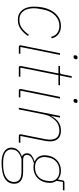

<svg xmlns="http://www.w3.org/2000/svg" viewBox="674 -1436 974 2361"><g transform="rotate(90 1160.5 -255.0)"><path d="M223 12Q169 12 133 -14Q97 -40 79 -84.5Q61 -129 61 -186Q61 -214 63.5 -240.5Q66 -267 71 -292Q85 -359 115.5 -409.5Q146 -460 192.5 -489Q239 -518 301 -518Q360 -518 400.5 -486Q441 -454 451 -403L432 -398Q421 -447 385 -473Q349 -499 299 -499Q223 -499 168 -444.5Q113 -390 96 -297L87 -248Q84 -230 82.5 -217.5Q81 -205 81 -186Q81 -137 95.5 -96Q110 -55 141.5 -31Q173 -7 223 -7Q282 -7 326.5 -39Q371 -71 405 -123L422 -114Q385 -57 336.5 -22.5Q288 12 223 12Z M679 -673Q668 -673 663.5 -678Q659 -683 659 -689Q659 -692 659.5 -695.5Q660 -699 661 -703Q663 -712 669 -717Q675 -722 688 -722Q699 -722 703.5 -717Q708 -712 708 -706Q708 -703 707.5 -700Q707 -697 706 -692Q704 -683 698 -678Q692 -673 679 -673ZM638 0H560Q549 0 543 -4.5Q537 -9 537 -19Q537 -24 537.5 -27.5Q538 -31 539 -35L634 -506H655L557 -19H642Z M920 0H814Q803 0 797 -4.5Q791 -9 791 -19Q791 -24 791.5 -27.5Q792 -31 793 -35L883 -487H788L792 -506H864Q878 -506 884 -512Q890 -518 892 -531L916 -650H937L908 -506H1029L1025 -487H904L811 -19H924Z M1216 -673Q1205 -673 1200.5 -678Q1196 -683 1196 -689Q1196 -692 1196.5 -695.5Q1197 -699 1198 -703Q1200 -712 1206 -717Q1212 -722 1225 -722Q1236 -722 1240.5 -717Q1245 -712 1245 -706Q1245 -703 1244.5 -700Q1244 -697 1243 -692Q1241 -683 1235 -678Q1229 -673 1216 -673ZM1175 0H1097Q1086 0 1080 -4.5Q1074 -9 1074 -19Q1074 -24 1074.5 -27.5Q1075 -31 1076 -35L1171 -506H1192L1094 -19H1179Z M1325 0H1304L1405 -506H1426L1405 -401H1408Q1438 -458 1481 -488Q1524 -518 1586 -518Q1650 -518 1684 -483Q1718 -448 1718 -386Q1718 -371 1716 -353.5Q1714 -336 1711 -321L1651 -19H1736L1732 0H1654Q1643 0 1637 -4.5Q1631 -9 1631 -19Q1631 -24 1631.5 -27.5Q1632 -31 1633 -35L1690 -320Q1693 -337 1695 -355Q1697 -373 1697 -383Q1697 -441 1668 -470Q1639 -499 1583 -499Q1549 -499 1514.5 -485.5Q1480 -472 1450 -437Q1434 -418 1415 -387.5Q1396 -357 1387 -312Z M2239 55Q2239 95 2222 124.5Q2205 154 2172 173.5Q2139 193 2091 202.5Q2043 212 1982 212Q1921 212 1879.5 197Q1838 182 1816.5 155Q1795 128 1795 92Q1795 45 1824.5 12Q1854 -21 1903 -37V-40Q1885 -45 1874.5 -62Q1864 -79 1864 -99Q1864 -137 1893.5 -159Q1923 -181 1962 -192L1963 -196Q1927 -213 1908 -244Q1889 -275 1889 -312Q1889 -376 1914 -422Q1939 -468 1982 -493Q2025 -518 2080 -518Q2114 -518 2141 -507.5Q2168 -497 2187 -480L2197 -536Q2199 -550 2206 -555.5Q2213 -561 2228 -561H2321L2318 -542H2217L2203 -463Q2215 -447 2221.5 -427Q2228 -407 2228 -386Q2228 -323 2203 -276.5Q2178 -230 2135 -205Q2092 -180 2037 -180Q2024 -180 2013 -181.5Q2002 -183 1991 -186Q1933 -171 1908.5 -149.5Q1884 -128 1884 -99Q1884 -80 1897 -66.5Q1910 -53 1948 -53H2087Q2167 -53 2203 -24Q2239 5 2239 55ZM2217 56Q2217 13 2187 -10Q2157 -33 2083 -33H1935Q1883 -19 1850 10.5Q1817 40 1817 90Q1817 126 1837.5 149Q1858 172 1893 182.5Q1928 193 1973 193H2005Q2067 193 2114.5 178.5Q2162 164 2189.5 133.5Q2217 103 2217 56ZM2037 -199Q2105 -199 2147.5 -235.5Q2190 -272 2200 -330Q2205 -356 2206 -368Q2207 -380 2207 -386Q2207 -435 2174.5 -467Q2142 -499 2080 -499Q2013 -499 1970.5 -462.5Q1928 -426 1917 -368Q1913 -343 1911.5 -330.5Q1910 -318 1910 -312Q1910 -263 1943 -231Q1976 -199 2037 -199Z"/></g></svg>

Font: IBM Plex Sans Thin
Style: Italic
Weight: 250
Italic angle: -11.31°
Designer: Mike Abbink, Paul van der Laan, Pieter van Rosmalen
Foundry: Bold Monday
Version: Version 3.201